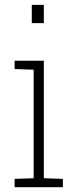

<svg xmlns="http://www.w3.org/2000/svg" viewBox="-20 -782 345 802"><path d="M41 0V-34.7L120.6 -37.6V-490.7L41 -493.7V-528.3H163.1V-37.6L242.7 -34.7V0ZM112.8 -685.5V-761.7H163.1V-685.5Z"/></svg>

Font: Roboto Slab ExtraLight
Style: Regular
Weight: 250
Designer: Google
Version: Version 2.000; ttfautohint (v1.8.1.43-b0c9)